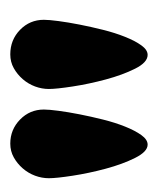

<svg xmlns="http://www.w3.org/2000/svg" viewBox="14 -826 314 383"><g transform="rotate(-90 171.5 -634.0)"><path d="M255 -771Q284 -771 304 -751.5Q324 -732 324 -704Q324 -694 321.5 -675Q319 -656 314.5 -633Q310 -610 304 -586Q298 -562 290 -542Q282 -522 273 -509.5Q264 -497 254 -497Q239 -497 226.5 -522Q214 -547 205 -580.5Q196 -614 191 -646.5Q186 -679 186 -694Q186 -708 191 -721.5Q196 -735 205.5 -746Q215 -757 227.5 -764Q240 -771 255 -771ZM77 -771Q105 -771 125 -751.5Q145 -732 145 -704Q145 -694 142.5 -675Q140 -656 135.5 -633Q131 -610 125 -586Q119 -562 111 -542Q103 -522 94 -509.5Q85 -497 75 -497Q61 -497 48.5 -522Q36 -547 27 -580.5Q18 -614 13 -646.5Q8 -679 8 -694Q8 -708 13 -721.5Q18 -735 27.5 -746Q37 -757 49.5 -764Q62 -771 77 -771Z"/></g></svg>

Font: r_Neptun CAT
Style: Regular
Weight: 400
Foundry: Peter Wiegel, CAT-Fonts
Version: Version 1.000;June 8, 2024;FontCreator 14.0.0.2814 32-bit